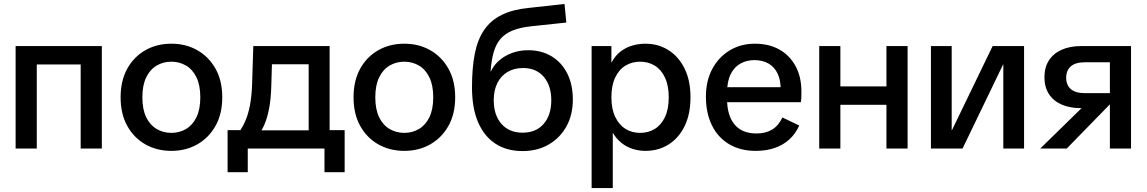

<svg xmlns="http://www.w3.org/2000/svg" viewBox="-20 -751 5799 971"><path d="M388 0V-518H495V0ZM59 0V-518H166V0ZM131 -425V-518H421V-425Z M847 12Q773 12 715 -21Q657 -54 623.5 -114.5Q590 -175 590 -259Q590 -343 623.5 -403.5Q657 -464 715 -497Q773 -530 847 -530Q920 -530 978 -497Q1036 -464 1070 -403.5Q1104 -343 1104 -259Q1104 -175 1070 -114.5Q1036 -54 978 -21Q920 12 847 12ZM847 -79Q887 -79 920.5 -98.5Q954 -118 973.5 -158Q993 -198 993 -259Q993 -320 973.5 -360Q954 -400 920.5 -419.5Q887 -439 847 -439Q806 -439 772.5 -419.5Q739 -400 719.5 -360Q700 -320 700 -259Q700 -198 719.5 -158Q739 -118 772.5 -98.5Q806 -79 847 -79Z M1173 -62Q1199 -93 1216.5 -130Q1234 -167 1243.5 -215.5Q1253 -264 1255 -327L1261 -518H1647V-62H1541V-426H1303L1357 -486L1352 -316Q1350 -249 1341 -202.5Q1332 -156 1318 -123Q1304 -90 1283 -62ZM1233 120H1131V-93H1253V0H1233ZM1203 0V-92H1636V0ZM1621 120V0H1601V-93H1723V120Z M2025 12Q1951 12 1893 -21Q1835 -54 1801.5 -114.5Q1768 -175 1768 -259Q1768 -343 1801.5 -403.5Q1835 -464 1893 -497Q1951 -530 2025 -530Q2098 -530 2156 -497Q2214 -464 2248 -403.5Q2282 -343 2282 -259Q2282 -175 2248 -114.5Q2214 -54 2156 -21Q2098 12 2025 12ZM2025 -79Q2065 -79 2098.5 -98.5Q2132 -118 2151.5 -158Q2171 -198 2171 -259Q2171 -320 2151.5 -360Q2132 -400 2098.5 -419.5Q2065 -439 2025 -439Q1984 -439 1950.5 -419.5Q1917 -400 1897.5 -360Q1878 -320 1878 -259Q1878 -198 1897.5 -158Q1917 -118 1950.5 -98.5Q1984 -79 2025 -79Z M2623 13Q2543 13 2486 -24Q2429 -61 2398 -132.5Q2367 -204 2367 -310Q2367 -409 2381.5 -481Q2396 -553 2429.5 -601Q2463 -649 2518 -676Q2573 -703 2654 -711L2835 -731L2844 -637L2666 -618Q2610 -612 2572 -596.5Q2534 -581 2511 -554Q2488 -527 2476.5 -486.5Q2465 -446 2461 -389H2462Q2478 -423 2506.5 -447Q2535 -471 2572 -484Q2609 -497 2651 -497Q2719 -497 2770 -466Q2821 -435 2849 -379Q2877 -323 2877 -248Q2877 -171 2845 -112.5Q2813 -54 2755.5 -20.5Q2698 13 2623 13ZM2623 -80Q2691 -80 2729.5 -124.5Q2768 -169 2768 -244Q2768 -318 2730 -362.5Q2692 -407 2625 -407Q2580 -407 2546.5 -387Q2513 -367 2495 -330.5Q2477 -294 2477 -244Q2477 -169 2516 -124.5Q2555 -80 2623 -80Z M2972 200V-518H3072V-435H3073Q3090 -468 3116.5 -489Q3143 -510 3176 -520Q3209 -530 3244 -530Q3309 -530 3360.5 -497.5Q3412 -465 3442 -404.5Q3472 -344 3472 -259Q3472 -174 3442.5 -113.5Q3413 -53 3361.5 -20.5Q3310 12 3244 12Q3212 12 3181 2.5Q3150 -7 3124 -27.5Q3098 -48 3080 -78H3079V200ZM3217 -79Q3259 -79 3291.5 -99Q3324 -119 3343 -159Q3362 -199 3362 -259Q3362 -318 3343 -358.5Q3324 -399 3291.5 -419Q3259 -439 3217 -439Q3176 -439 3143 -419Q3110 -399 3091 -358.5Q3072 -318 3072 -259Q3072 -200 3091.5 -159.5Q3111 -119 3143.5 -99Q3176 -79 3217 -79Z M3802 12Q3724 12 3667 -22Q3610 -56 3580 -118Q3550 -180 3550 -262Q3550 -342 3582 -402Q3614 -462 3670 -496Q3726 -530 3798 -530Q3869 -530 3921.5 -500.5Q3974 -471 4003.5 -416.5Q4033 -362 4033 -288Q4033 -273 4032.5 -258.5Q4032 -244 4030 -234H3606V-310H3964L3928 -294Q3929 -344 3913 -378Q3897 -412 3867 -429.5Q3837 -447 3795 -447Q3756 -447 3724.5 -429.5Q3693 -412 3675 -375.5Q3657 -339 3657 -282V-250Q3657 -168 3694.5 -122Q3732 -76 3806 -76Q3852 -76 3884.5 -95.5Q3917 -115 3937 -157L4022 -116Q4003 -74 3971.5 -45.5Q3940 -17 3897.5 -2.5Q3855 12 3802 12Z M4463 0V-518H4570V0ZM4123 0V-518H4230V0ZM4189 -221V-314H4503V-221Z M4688 0V-518H4793V-92H4794L5000 -518H5159V0H5054V-425H5053L4848 0Z M5593 0V-228H5536L5527 -204H5448Q5391 -204 5349.5 -222Q5308 -240 5285 -275Q5262 -310 5262 -360Q5262 -411 5285 -446Q5308 -481 5349.5 -499.5Q5391 -518 5448 -518H5700V0ZM5241 0 5506 -259 5625 -256 5375 0ZM5466 -280H5593V-436H5466Q5419 -436 5395.5 -415.5Q5372 -395 5372 -358Q5372 -321 5395.5 -300.5Q5419 -280 5466 -280Z"/></svg>

Font: TikTok Sans 24pt Medium
Style: Regular
Weight: 500
Version: Version 4.000